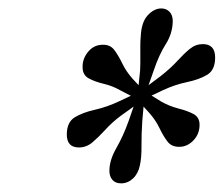

<svg xmlns="http://www.w3.org/2000/svg" viewBox="-20 -846 518 444"><path d="M260 -422Q247 -422 240 -430Q233 -438 233 -451Q233 -475.5 249 -503.5Q265 -531.5 277 -565L289 -599.5L259 -578Q239 -563 223.8 -546.2Q208.5 -529.5 194.2 -517.2Q180 -505 162.5 -505Q134.5 -505 134.5 -535Q134.5 -563.5 153 -574.8Q171.5 -586 199.5 -592.2Q227.5 -598.5 256 -612L282.5 -624.5L257.5 -637.5Q240 -647.5 219.8 -652.2Q199.5 -657 185.2 -664.8Q171 -672.5 171 -690.5Q170.5 -710.5 184 -726.5Q197.5 -742.5 217.5 -742.5Q235 -743 244.5 -730.2Q254 -717.5 262.8 -699.2Q271.5 -681 286.5 -664L300.5 -649L304 -683Q304.5 -692 304.5 -700.2Q304.5 -708.5 304.5 -716Q304.5 -729 304.5 -740.5Q304.5 -752 305.5 -762Q307 -795 321.8 -810.8Q336.5 -826.5 353 -826.5Q364.5 -826.5 372 -818.8Q379.5 -811 379.5 -797Q379 -768.5 363.5 -744.2Q348 -720 335.5 -683L323.5 -649L351.5 -670Q374.5 -688 390 -705Q405.5 -722 419 -733Q432.5 -744 449 -744Q477.5 -744 477.5 -713Q477.5 -684 459 -673Q440.5 -662 412.8 -656.2Q385 -650.5 357 -637.5L330.5 -625L353 -611Q371.5 -600.5 392.2 -595.2Q413 -590 427.2 -582.5Q441.5 -575 441.5 -557.5Q441.5 -536 427.2 -521.2Q413 -506.5 395 -506.5Q377 -506 367.2 -518.8Q357.5 -531.5 348.8 -549.8Q340 -568 326 -584L312 -599.5L309 -565.5Q307 -535 307.2 -508.5Q307.5 -482 303.5 -463.5Q299.5 -444.5 287.5 -433.2Q275.5 -422 260 -422Z"/></svg>

Font: Libre Caslon Condensed Medium Italic
Style: Regular
Weight: 500
Italic angle: -22.583°
Designer: Pablo Impallari, Rodrigo Fuenzalida, Katja Schimmel, Ertekin Erdin
Foundry: Pablo Impallari, Rodrigo Fuenzalida
Version: Version 2.000; ttfautohint (v1.8.4.7-5d5b);gftools[0.9.33]